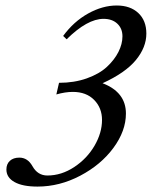

<svg xmlns="http://www.w3.org/2000/svg" viewBox="-20 -671 555 702"><path d="M117.2 11.2Q62.5 11.2 33 -5.4Q3.4 -22 3.4 -51.3Q3.4 -71.3 16.1 -83Q28.8 -94.7 50.8 -94.7Q81.1 -94.7 98.6 -63.5Q117.7 -29.3 153.3 -29.3Q204.6 -29.3 251.5 -60.3Q298.3 -91.3 325.7 -138.4Q353 -185.5 353 -232.4Q353 -276.4 324.2 -305.7Q295.4 -335 246.1 -335Q218.8 -335 186 -325.7L195.8 -368.2Q251.5 -368.2 297.4 -384.5Q343.3 -400.9 370.8 -426.5Q398.4 -452.1 413.1 -481.2Q427.7 -510.3 427.7 -538.1Q427.7 -566.9 408.9 -584.5Q390.1 -602.1 358.4 -602.1Q299.3 -602.1 223.6 -527.3L210.9 -539.6Q249.5 -592.3 302.2 -621.6Q355 -650.9 406.7 -650.9Q456.5 -650.9 485.8 -623.3Q515.1 -595.7 515.1 -548.3Q515.1 -498 476.8 -451.4Q438.5 -404.8 355 -366.7Q440.4 -334 440.4 -255.9Q440.4 -192.4 394.8 -130.4Q349.1 -68.4 273.4 -28.6Q197.8 11.2 117.2 11.2Z"/></svg>

Font: Elstob 18pt Medium
Style: Italic
Weight: 500
Italic angle: -20°
Designer: Peter S. Baker
Version: Version 1.015